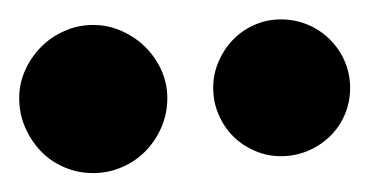

<svg xmlns="http://www.w3.org/2000/svg" viewBox="-20 -860 385 200"><path d="M344.7 -768.6Q344.7 -753.4 339.1 -740.5Q333.5 -727.5 323.7 -718Q314 -708.5 300.8 -702.9Q287.6 -697.3 272.5 -697.3Q258.3 -697.3 245.4 -702.9Q232.4 -708.5 222.9 -718Q213.4 -727.5 207.8 -740.5Q202.1 -753.4 202.1 -768.6Q202.1 -783.2 207.8 -796.1Q213.4 -809.1 222.9 -818.8Q232.4 -828.6 245.4 -834.2Q258.3 -839.8 272.5 -839.8Q287.6 -839.8 300.8 -834.2Q314 -828.6 323.7 -818.8Q333.5 -809.1 339.1 -796.1Q344.7 -783.2 344.7 -768.6ZM154.3 -757.8Q154.3 -741.7 148.2 -727.5Q142.1 -713.4 131.6 -702.6Q121.1 -691.9 106.9 -685.8Q92.8 -679.7 77.1 -679.7Q61 -679.7 46.9 -685.8Q32.7 -691.9 22.5 -702.6Q12.2 -713.4 6.1 -727.5Q0 -741.7 0 -757.8Q0 -772.9 6.1 -786.6Q12.2 -800.3 22.5 -810.8Q32.7 -821.3 46.9 -827.6Q61 -834 77.1 -834Q92.8 -834 106.9 -827.6Q121.1 -821.3 131.6 -810.8Q142.1 -800.3 148.2 -786.6Q154.3 -772.9 154.3 -757.8Z"/></svg>

Font: Luckiest Guy
Style: Regular
Weight: 400
Designer: Astigmatic (AOETI)
Foundry: Astigmatic (AOETI)
Version: Version 1.000